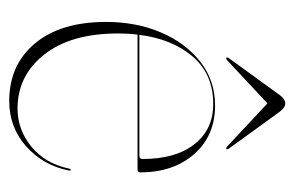

<svg xmlns="http://www.w3.org/2000/svg" viewBox="-131 -497 638 416"><g transform="rotate(90 188.0 -289.0)"><path d="M353.5 -274Q353.5 -268 346.5 -268H55Q52.5 -248 52.5 -226Q52.5 -123.5 98.2 -65.8Q144 -8 215 -8Q261 -8 297.8 -38Q334.5 -68 345.5 -120.5Q346.5 -123.5 347.5 -123.5Q350 -123.5 349.5 -119.5Q338.5 -63.5 297.2 -26.8Q256 10 199 10Q120.5 10 74 -45.8Q27.5 -101.5 27.5 -200Q27.5 -265 50.2 -318.5Q73 -372 113.8 -404Q154.5 -436 208.5 -436Q274 -436 313.8 -390.8Q353.5 -345.5 353.5 -274ZM205.5 -432Q140.5 -432 102.5 -387.5Q64.5 -343 55.5 -272H317.5Q324.5 -272 324.5 -279Q324.5 -350.5 292.5 -391.2Q260.5 -432 205.5 -432ZM303 -460.5Q301.5 -459 297 -462.5L204 -549.5L111 -462.5Q106.5 -459 105 -460.5Q103.5 -462 106.5 -466.5L185.5 -575.5Q194.5 -588 204 -588Q213.5 -588 222.5 -575.5L301.5 -466.5Q304.5 -462 303 -460.5Z"/></g></svg>

Font: Fraunces 144pt S000 Thin
Style: Regular
Weight: 100
Version: Version 1.000; ttfautohint (v1.8.3)